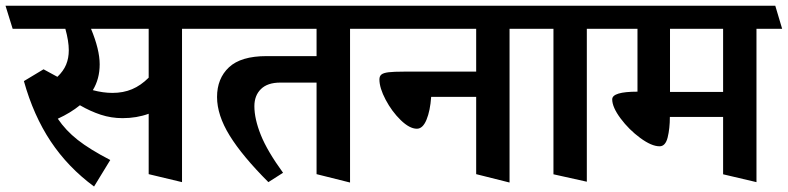

<svg xmlns="http://www.w3.org/2000/svg" viewBox="-45 -600 2803 683"><path d="M708 -497.6H602.5V47.9L483.9 19.5V-195.3Q440.9 -179.7 391.1 -179.7Q350.6 -179.7 313.5 -191.9Q276.4 -204.1 239.3 -225.6Q205.6 -198.2 160.6 -177.7Q188.5 -136.2 231.2 -102.5Q273.9 -68.8 347.2 -30.8L289.6 63.5Q196.8 -4.9 135.5 -96.9Q74.2 -189 40 -311.5L109.9 -353.5L159.2 -326.7Q180.7 -347.2 190.2 -370.1Q199.7 -393.1 199.7 -421.4Q199.7 -453.6 187.5 -497.6H0L-25.4 -579.6H684.1ZM483.9 -497.6H278.8Q309.6 -423.3 309.6 -371.1Q309.6 -319.3 285.2 -279.3Q321.8 -269.5 355 -269.5Q393.6 -269.5 424.8 -282.7Q456.1 -295.9 483.9 -323.7Z M1293.9 -497.6H1200.2V49.3L1081.1 19.5V-306.2H952.1Q906.7 -306.2 883.3 -283.2Q859.9 -260.3 859.9 -222.2Q859.9 -177.2 882.8 -119.9Q905.8 -62.5 961.9 14.6L909.7 47.9Q816.9 -44.9 772 -117.7Q727.1 -190.4 727.1 -254.9Q727.1 -320.8 769.5 -360.6Q812 -400.4 903.3 -400.4H1081.1V-497.6H682.6L657.2 -579.6H1269Z M1438 -142.1Q1412.1 -142.1 1380.6 -172.6Q1349.1 -203.1 1326.9 -245.1Q1304.7 -287.1 1304.7 -317.4Q1304.7 -329.1 1312 -335Q1319.3 -340.8 1337.4 -343Q1355.5 -345.2 1391.6 -345.2H1648.9V-497.6H1267.6L1243.2 -579.6H1850.6L1874 -497.6H1767.6V49.3L1648.9 19.5V-255.4H1488.8Q1485.4 -206.1 1472.2 -174.1Q1459 -142.1 1438 -142.1Z M1846.7 -497.6 1822.3 -579.6H2118.2L2141.1 -497.6H2042.5V46.4L1923.8 20V-497.6Z M2132.8 -246.6Q2132.8 -273.9 2222.7 -273.9V-497.6H2096.2L2070.3 -579.6H2712.9L2737.3 -497.6H2646V47.9L2527.3 20V-184.1H2337.9Q2337.9 -143.1 2330.1 -111.3Q2322.3 -79.6 2301.3 -79.6Q2272.9 -79.6 2232.7 -109.1Q2192.4 -138.7 2162.6 -178.7Q2132.8 -218.8 2132.8 -246.6ZM2527.3 -497.6H2338.4V-272.9H2527.3Z"/></svg>

Font: Vesper Libre
Style: Bold
Weight: 700
Designer: Robert Keller & Kimya Gandhi
Foundry: Mota Italic
Version: Version 1.058